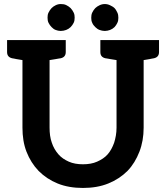

<svg xmlns="http://www.w3.org/2000/svg" viewBox="-20 -921 821 949"><path d="M690 -723H556H476V-664C476 -647 484 -637 501 -633C502 -633 505 -632 508 -632C511 -632 517 -630 525 -629C533 -628 544 -626 556 -624V-290C556 -262 551 -237 544 -215C536 -193 526 -174 512 -158C498 -142 480 -131 460 -122C440 -113 416 -109 390 -109C364 -109 340 -113 320 -122C300 -131 283 -142 269 -158C255 -174 243 -194 236 -216C228 -238 225 -263 225 -291V-624C237 -626 248 -628 256 -629C264 -630 270 -632 273 -632C276 -632 279 -633 280 -633C297 -637 305 -647 305 -664V-723H225H91H15V-664C15 -647 23 -637 40 -633C41 -633 43 -632 46 -632C49 -632 54 -630 61 -629C68 -628 79 -626 91 -624V-290C91 -247 97 -207 111 -171C125 -135 145 -103 171 -76C197 -50 228 -29 265 -14C302 1 344 8 390 8C436 8 478 1 515 -14C552 -29 584 -50 610 -76C636 -103 655 -135 669 -171C683 -207 690 -247 690 -290V-624C702 -626 713 -628 720 -629C727 -630 732 -632 735 -632C738 -632 740 -633 741 -633C758 -637 766 -647 766 -664V-723ZM349 -834C349 -843 348 -851 344 -859C340 -867 335 -875 329 -881C323 -887 315 -892 307 -896C299 -900 289 -901 280 -901C271 -901 263 -899 255 -895C247 -891 241 -887 235 -881C229 -875 224 -867 220 -859C216 -851 215 -843 215 -834C215 -825 216 -816 220 -808C224 -800 229 -793 235 -787C241 -781 247 -776 255 -773C263 -770 271 -768 280 -768C289 -768 299 -770 307 -773C315 -776 323 -781 329 -787C335 -793 340 -800 344 -808C348 -816 349 -825 349 -834ZM565 -833C565 -842 564 -851 560 -859C556 -867 552 -875 546 -881C540 -887 532 -891 524 -895C516 -899 507 -901 498 -901C489 -901 480 -899 472 -895C464 -891 457 -887 451 -881C445 -875 440 -867 436 -859C432 -851 431 -842 431 -833C431 -824 432 -816 436 -808C439 -800 445 -793 451 -787C457 -781 464 -776 472 -773C480 -770 489 -768 498 -768C507 -768 516 -770 524 -773C532 -776 540 -781 546 -787C552 -793 556 -800 560 -808C564 -816 565 -824 565 -833Z"/></svg>

Font: SVN-Aleo
Style: Bold
Weight: 700
Designer: Alessio Laiso
Version: Version 1.2.2